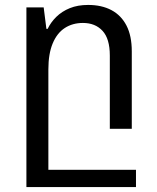

<svg xmlns="http://www.w3.org/2000/svg" viewBox="-20 -522 637 778"><path d="M87 236V-492H157L168 -405H173Q186 -432 208.5 -454Q231 -476 263 -489Q295 -502 337 -502Q392 -502 431.5 -481Q471 -460 492.5 -418.5Q514 -377 514 -314V0H425V-297Q425 -365 395.5 -397Q366 -429 316 -429Q274 -429 242.5 -408.5Q211 -388 193.5 -346Q176 -304 176 -241V236ZM126 166H531V236H126Z"/></svg>

Font: Noto Sans Armenian
Style: Regular
Weight: 400
Designer: Monotype Design Team
Foundry: Monotype Imaging Inc.
Version: Version 2.007